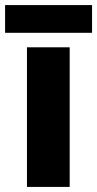

<svg xmlns="http://www.w3.org/2000/svg" viewBox="-33 -735 382 755"><path d="M329 -715H-13V-606H329ZM241 0V-549H73V0Z"/></svg>

Font: Noto Sans Telugu ExtraBold
Style: Regular
Weight: 800
Designer: Jelle Bosma - Monotype Design Team
Foundry: Monotype Imaging Inc.
Version: Version 2.005